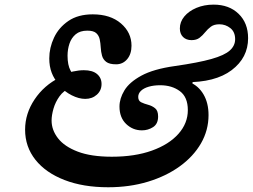

<svg xmlns="http://www.w3.org/2000/svg" viewBox="-20 -799 1092 830"><path d="M447.5 10.5Q339.5 10.5 258.8 -20.8Q178 -52 133.2 -108.2Q88.5 -164.5 88.5 -238.5Q88.5 -308 129.5 -369.2Q170.5 -430.5 238 -464L234 -435.5Q214 -457 203.5 -484.5Q193 -512 193 -546.5Q193 -592.5 213.5 -636.2Q234 -680 275.8 -708.5Q317.5 -737 381 -737Q457 -737 502.8 -697.8Q548.5 -658.5 548.5 -601.5Q548.5 -565.5 529.8 -543.2Q511 -521 482 -521Q453 -521 439.2 -531.5Q425.5 -542 421 -558.5Q416.5 -575 415.5 -593.8Q414.5 -612.5 411 -629Q407.5 -645.5 395.8 -656Q384 -666.5 357.5 -666.5Q326 -666.5 307.2 -650.8Q288.5 -635 280.2 -610.2Q272 -585.5 272 -558Q272 -517.5 285 -493.8Q298 -470 310.5 -462L250.5 -472Q268.5 -484 294.8 -489.8Q321 -495.5 342.5 -495.5Q380 -495.5 399.5 -479Q419 -462.5 419 -436Q419 -408 398.8 -389.8Q378.5 -371.5 348.5 -371.5Q321 -371.5 290.2 -387Q259.5 -402.5 238.5 -427L284.5 -419Q255.5 -408 237.5 -383Q219.5 -358 211.2 -329.2Q203 -300.5 203 -278Q203 -237 230.8 -201.2Q258.5 -165.5 316.2 -143.5Q374 -121.5 463.5 -121.5Q563 -121.5 636.8 -148Q710.5 -174.5 751.2 -220.2Q792 -266 792 -323Q792 -379.5 757.5 -405Q723 -430.5 672.5 -430.5Q644.5 -430.5 623 -424.2Q601.5 -418 589.5 -406.5Q577.5 -395 577.5 -380Q577.5 -363 590.5 -356.8Q603.5 -350.5 620.5 -346Q637.5 -341.5 650.5 -331Q663.5 -320.5 663.5 -295.5Q663.5 -263.5 641.8 -249.5Q620 -235.5 593.5 -235.5Q554 -235.5 525.2 -263.2Q496.5 -291 496.5 -338.5Q496.5 -373 517.8 -408.2Q539 -443.5 591.2 -472Q643.5 -500.5 736 -513.5Q837.5 -528 894 -544Q950.5 -560 973.5 -580.8Q996.5 -601.5 996.5 -629.5Q996.5 -661 975.8 -677.5Q955 -694 928.5 -694Q905.5 -694 891.8 -683.8Q878 -673.5 867 -659.8Q856 -646 842.8 -635.8Q829.5 -625.5 808 -625.5Q785 -625.5 771.2 -639.2Q757.5 -653 757.5 -676Q757.5 -704.5 776.8 -727.8Q796 -751 829.2 -765Q862.5 -779 903.5 -779Q970.5 -779 1011.5 -739.2Q1052.5 -699.5 1052.5 -634Q1052.5 -549.5 981.5 -495.8Q910.5 -442 779 -443.5L814 -452.5L811 -433L801.5 -443Q838.5 -427.5 860 -390.5Q881.5 -353.5 881.5 -301.5Q881.5 -236 848.8 -179.2Q816 -122.5 757.2 -80Q698.5 -37.5 619.5 -13.5Q540.5 10.5 447.5 10.5Z"/></svg>

Font: Libre Caslon Text
Style: Italic
Weight: 400
Italic angle: -22.583°
Designer: Pablo Impallari, Rodrigo Fuenzalida, Katja Schimmel
Foundry: Pablo Impallari, Rodrigo Fuenzalida
Version: Version 2.000